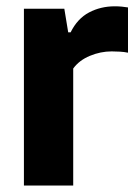

<svg xmlns="http://www.w3.org/2000/svg" viewBox="-20 -574 421 594"><path d="M54 0V-547H179L191 -474H198.5Q219.5 -516.5 255.5 -535.5Q291.5 -554.5 335 -554.5Q346 -554.5 356.8 -553.5Q367.5 -552.5 376 -551V-411Q364 -413.5 350.8 -414.2Q337.5 -415 325.5 -415Q291 -415 258 -401.2Q225 -387.5 206.5 -362V0Z"/></svg>

Font: Encode Sans SemiCondensed SemiCondensed
Style: Bold
Weight: 700
Width: 4
Designer: Multiple Designers
Foundry: Impallari Type
Version: Version 3.000; ttfautohint (v1.8.3) -l 8 -r 50 -G 200 -x 14 